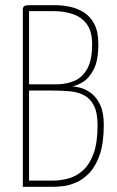

<svg xmlns="http://www.w3.org/2000/svg" viewBox="-20 -720 450 740"><path d="M68 0V-684Q68 -691 72.5 -695.5Q77 -700 92 -700H193Q220 -700 249 -694Q278 -688 303 -672.5Q328 -657 343.5 -627.5Q359 -598 359 -550Q359 -487 341.5 -453Q324 -419 300.5 -404.5Q277 -390 257 -387Q272 -387 292.5 -381Q313 -375 333 -359.5Q353 -344 366.5 -315Q380 -286 380 -239Q380 -169 364.5 -124Q349 -79 324.5 -53.5Q300 -28 273 -16.5Q246 -5 222.5 -2.5Q199 0 185 0ZM92 -24H184Q216 -24 246.5 -33Q277 -42 302 -65.5Q327 -89 341.5 -130.5Q356 -172 356 -237Q356 -285 342.5 -312Q329 -339 305.5 -352Q282 -365 250.5 -368Q219 -371 183 -371H92ZM92 -395H197Q235 -395 266 -408Q297 -421 316 -454.5Q335 -488 335 -549Q335 -601 313.5 -628.5Q292 -656 258.5 -666.5Q225 -677 188 -677H92Z"/></svg>

Font: Yanone Kaffeesatz ExtraLight ExtraLight
Style: Regular
Weight: 250
Version: Version 2.003